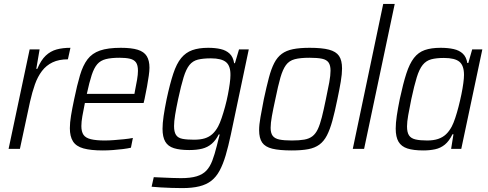

<svg xmlns="http://www.w3.org/2000/svg" viewBox="-20 -763 2503 984"><path d="M24 0 132 -510H183L166 -410H171Q190 -455 214.5 -478Q239 -501 270 -509.5Q301 -518 341 -518L328 -459Q282 -459 249.5 -443.5Q217 -428 195 -399Q173 -370 159 -330.5Q145 -291 134 -242L82 0Z M507 8Q445 8 407.5 -2.5Q370 -13 354 -38.5Q338 -64 338 -106Q338 -134 344 -170.5Q350 -207 360 -254Q375 -327 390 -377.5Q405 -428 428.5 -459Q452 -490 492.5 -504Q533 -518 599 -518Q654 -518 686 -508Q718 -498 732 -475.5Q746 -453 746 -416Q746 -400 742.5 -375Q739 -350 733.5 -319.5Q728 -289 721 -256L716 -235H415Q407 -196 402 -167Q397 -138 397 -117Q397 -88 408 -72Q419 -56 446 -49.5Q473 -43 517 -43Q539 -43 564.5 -45Q590 -47 615.5 -49.5Q641 -52 661 -56L651 -6Q634 -2 610 1Q586 4 559 6Q532 8 507 8ZM425 -282H669L672 -299Q678 -328 682.5 -354.5Q687 -381 687 -400Q687 -429 677 -443Q667 -457 646 -462Q625 -467 593 -467Q550 -467 522.5 -460Q495 -453 478.5 -434Q462 -415 450 -378.5Q438 -342 425 -282Z M914 201Q888 201 859 200Q830 199 803.5 197.5Q777 196 757 194L768 145Q790 146 814 147Q838 148 862 149Q886 150 907 150Q957 150 988 140.5Q1019 131 1037.5 111.5Q1056 92 1068 60.5Q1080 29 1091 -15Q1094 -28 1098.5 -45Q1103 -62 1106 -74H1101Q1086 -44 1065 -26Q1044 -8 1016 -1Q988 6 950 6Q902 6 871.5 -3.5Q841 -13 827 -37Q813 -61 813 -103Q813 -131 818.5 -168.5Q824 -206 834 -255Q851 -334 868 -385.5Q885 -437 908.5 -465.5Q932 -494 965.5 -506Q999 -518 1047 -518Q1083 -518 1111 -511.5Q1139 -505 1157 -488Q1175 -471 1180 -439H1184L1205 -510H1255L1163 -73Q1150 -12 1136.5 33.5Q1123 79 1105.5 111.5Q1088 144 1063 163.5Q1038 183 1001.5 192Q965 201 914 201ZM974 -47Q1007 -47 1029.5 -54Q1052 -61 1068.5 -76Q1085 -91 1098 -115Q1107 -132 1116 -158.5Q1125 -185 1133.5 -216Q1142 -247 1148 -278Q1154 -309 1157.5 -335Q1161 -361 1161 -377Q1162 -425 1138.5 -444.5Q1115 -464 1061 -464Q1021 -464 994.5 -457.5Q968 -451 951 -430Q934 -409 921 -367Q908 -325 893 -255Q883 -208 877.5 -174Q872 -140 872 -117Q872 -87 882 -71.5Q892 -56 915 -51.5Q938 -47 974 -47Z M1475 8Q1412 8 1375.5 -1Q1339 -10 1323.5 -32.5Q1308 -55 1308 -96Q1308 -124 1315 -163Q1322 -202 1332 -254Q1346 -319 1358 -364.5Q1370 -410 1385.5 -440Q1401 -470 1424 -487Q1447 -504 1481.5 -511Q1516 -518 1567 -518Q1630 -518 1666 -508.5Q1702 -499 1717.5 -476.5Q1733 -454 1733 -412Q1733 -384 1726.5 -345Q1720 -306 1709 -254Q1696 -190 1683.5 -144.5Q1671 -99 1655.5 -69Q1640 -39 1617 -22Q1594 -5 1560 1.5Q1526 8 1475 8ZM1476 -43Q1514 -43 1539.5 -47.5Q1565 -52 1581.5 -65Q1598 -78 1609 -101.5Q1620 -125 1629.5 -162.5Q1639 -200 1650 -254Q1661 -305 1667.5 -341Q1674 -377 1674 -401Q1674 -428 1664 -442.5Q1654 -457 1630.5 -462Q1607 -467 1566 -467Q1519 -467 1490.5 -459.5Q1462 -452 1445.5 -429.5Q1429 -407 1417 -365Q1405 -323 1391 -254Q1380 -204 1373.5 -168Q1367 -132 1367 -108Q1367 -81 1377.5 -67Q1388 -53 1411.5 -48Q1435 -43 1476 -43Z M1788 0 1944 -743H2003L1846 0Z M2150 8Q2099 8 2068 -2Q2037 -12 2022.5 -36.5Q2008 -61 2008 -104Q2008 -132 2013.5 -169.5Q2019 -207 2029 -256Q2046 -335 2062.5 -386Q2079 -437 2101.5 -466Q2124 -495 2157 -506.5Q2190 -518 2238 -518Q2276 -518 2305 -511.5Q2334 -505 2352 -488Q2370 -471 2375 -440H2380L2400 -510H2452L2344 0H2292L2304 -75H2299Q2282 -40 2260 -22Q2238 -4 2210 2Q2182 8 2150 8ZM2169 -43Q2202 -43 2225.5 -51Q2249 -59 2265.5 -74.5Q2282 -90 2295 -114Q2304 -131 2313 -158Q2322 -185 2330 -216Q2338 -247 2344.5 -278.5Q2351 -310 2354.5 -336.5Q2358 -363 2358 -379Q2358 -427 2334.5 -446.5Q2311 -466 2255 -466Q2216 -466 2190 -459Q2164 -452 2146.5 -430.5Q2129 -409 2116 -367Q2103 -325 2088 -255Q2078 -206 2072 -172Q2066 -138 2066 -115Q2066 -85 2076 -69.5Q2086 -54 2109 -48.5Q2132 -43 2169 -43Z"/></svg>

Font: Saira SemiCondensed Light
Style: Italic
Weight: 300
Width: 4
Italic angle: -12°
Designer: Hector Gatti with collaboration of the Omnibus-Type team
Foundry: Omnibus-Type
Version: Version 1.101